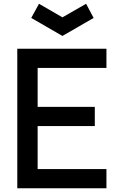

<svg xmlns="http://www.w3.org/2000/svg" viewBox="-20 -1012 665 1032"><path d="M483.3 -915.6 442.7 -991.7 315.6 -918.8 189.6 -991.7 147.9 -915.6 315.6 -818.8ZM552.1 -646.9V-750H72.9V0H552.1V-103.1H182.3V-334.4H489.6V-437.5H182.3V-646.9Z"/></svg>

Font: Manrope Semibold
Style: Regular
Weight: 600
Width: 4
Designer: Michael Sharanda
Foundry: Michael Sharanda
Version: Version 2.000;PS 002.000;hotconv 1.0.88;makeotf.lib2.5.64775